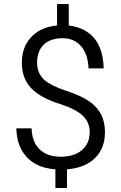

<svg xmlns="http://www.w3.org/2000/svg" viewBox="-20 -839 602 953"><path d="M386.2 -93.8C360.4 -71.8 325.2 -61 280.8 -61C235.8 -61 199.7 -74.2 174.3 -100.1C150.4 -124.5 138.2 -158.7 136.7 -202.1H61C62.5 -143.1 79.1 -96.2 110.8 -61.5C143.6 -24.9 189.5 -4.4 248 1L254.9 1.5V94.2H312.5V1.5L318.8 1C377 -4.9 421.9 -23.9 453.6 -56.6C485.4 -88.4 501 -130.9 501 -184.1C501 -217.3 494.6 -246.1 481.9 -271C469.2 -294.9 450.2 -317.4 422.9 -335.9C395.5 -355 357.4 -372.6 308.6 -388.2C258.3 -404.8 222.2 -422.9 198.7 -443.4C175.8 -464.8 164.1 -493.2 164.1 -528.3C164.1 -604 209.5 -649.4 291 -649.4C330.6 -649.4 361.8 -634.8 385.3 -606C406.7 -579.1 418 -543.9 419.4 -499.5H494.6C493.2 -561 478.5 -609.9 450.7 -645.5C421.4 -682.1 380.4 -704.1 327.6 -711.4L321.3 -712.4V-818.8H263.2V-712.9L256.8 -711.9C204.1 -705.6 163.1 -686 133.3 -653.3C103.5 -620.6 88.4 -579.1 88.4 -526.9C88.4 -476.6 103.5 -435.1 133.8 -402.3C164.6 -369.1 214.4 -342.3 282.7 -321.3C333 -304.7 369.1 -285.6 391.6 -264.2C414.1 -242.2 425.3 -214.8 425.3 -183.1C425.3 -146 412.1 -115.2 386.2 -93.8Z"/></svg>

Font: Shabnam Light
Style: Regular
Weight: 300
Foundry: DejaVu fonts team - Redesigned by Saber Rastikerdar - Based on Vazir font
Version: Version 5.0.1